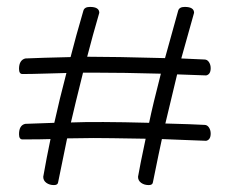

<svg xmlns="http://www.w3.org/2000/svg" viewBox="-20 -516 664 555"><path d="M571 -155Q579 -155 584 -147.5Q589 -140 589 -130Q589 -112 576 -109Q556 -110 510.5 -111.5Q465 -113 448 -114Q441 -83 422 11Q421 19 410 19Q397 19 388 12.5Q379 6 379 -5Q384 -35 401 -115Q285 -117 251 -117Q238 -117 212.5 -116.5Q187 -116 174 -116L148 11Q147 19 136 19Q123 19 114 12.5Q105 6 105 -5Q115 -62 126 -114Q99 -113 45 -113Q35 -113 35 -128Q35 -154 53 -158L137 -161Q152 -229 172 -305Q167 -305 118 -303.5Q69 -302 45 -302Q35 -302 35 -317Q35 -342 53 -347Q96 -349 184 -351Q199 -410 221 -485Q224 -496 240 -496Q267 -496 267 -479Q248 -414 232 -352Q311 -352 457 -348L495 -485Q498 -496 514 -496Q541 -496 541 -479Q512 -376 504 -347L571 -344Q579 -344 584 -336.5Q589 -329 589 -319Q589 -301 576 -298L492 -301Q483 -265 458 -159Q537 -157 571 -155ZM251 -306H220Q196 -210 185 -162Q260 -165 411 -161Q422 -214 445 -303Q338 -306 251 -306Z"/></svg>

Font: Bonbon
Style: Regular
Weight: 400
Designer: Ksenia Erulevich
Foundry: Cyreal (www.cyreal.org)
Version: Version 1.000